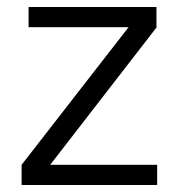

<svg xmlns="http://www.w3.org/2000/svg" viewBox="-20 -547 524 551"><path d="M429 -527V-468L124 -74H431V-16H42V-74L349 -469H62V-527Z"/></svg>

Font: Ekushey Buriganga
Style: Regular
Weight: 400
Designer: Al Mamun Sumon
Foundry: Al Mamun Sumon
Version: Version 1.0